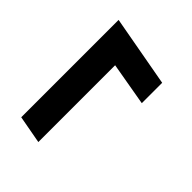

<svg xmlns="http://www.w3.org/2000/svg" viewBox="-32 -676 706 706"><g transform="rotate(-45 320.5 -323.5)"><path d="M420.9 -185.1 450.2 -353H50.8L70.8 -461.9H577.1L526.9 -185.1Z"/></g></svg>

Font: Archivo
Style: Bold Italic
Weight: 700
Italic angle: -10°
Designer: Hector Gatti
Foundry: Omnibus-Type
Version: Version 2.001